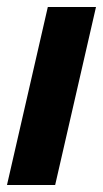

<svg xmlns="http://www.w3.org/2000/svg" viewBox="-34 -530 295 550"><path d="M-14 0 103 -510H241L124 0Z"/></svg>

Font: Instrument Sans Condensed
Style: Bold Italic
Weight: 700
Width: 3
Italic angle: -13°
Designer: Rodrigo Fuenzalida
Foundry: fragTYPE
Version: Version 1.000;gftools[0.9.28]